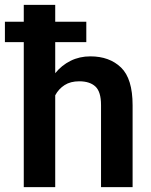

<svg xmlns="http://www.w3.org/2000/svg" viewBox="-28 -770 621 790"><path d="M327.1 -680.7V-596.7H199.2V-468.8Q225.6 -501.5 262.5 -519.8Q299.3 -538.1 343.8 -538.1Q422.4 -538.1 470 -492.2Q517.6 -446.3 517.6 -336.9V0H387.7V-337.9Q387.7 -392.6 364.5 -414.1Q341.3 -435.5 297.9 -435.5Q262.2 -435.5 237.8 -419.9Q213.4 -404.3 199.2 -377.9V0H69.8V-596.7H-7.8V-680.7H69.8V-750H199.2V-680.7Z"/></svg>

Font: Vazirmatn RD SemiBold
Style: Regular
Weight: 600
Designer: Saber Rastikerdar
Foundry: Saber Rastikerdar
Version: Version 32.102